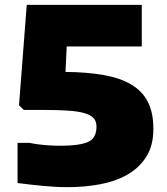

<svg xmlns="http://www.w3.org/2000/svg" viewBox="-20 -760 690 793"><path d="M260.5 13Q210.5 13 159 8Q107.5 3 52.5 -4V-170H100.5Q136.5 -163 168 -160.5Q199.5 -158 230.5 -158Q305.5 -158 342 -173Q378.5 -188 378.5 -237Q378.5 -258 367.5 -271Q356.5 -284 331 -292Q305.5 -300 263 -303Q220.5 -306 157.5 -306H78.5L58.5 -325L90.5 -740H565.5V-568H255.5L250.5 -463Q340.5 -462 408.5 -450Q476.5 -438 522 -411Q567.5 -384 590.5 -339.5Q613.5 -295 613.5 -228Q613.5 -158 583.5 -111.5Q553.5 -65 504 -37.5Q454.5 -10 391 1.5Q327.5 13 260.5 13Z"/></svg>

Font: Plata Sans Black
Style: Regular
Weight: 900
Designer: Pablo Impallari, Andres Torresi, & Cristiano Sobral
Foundry: Pablo Impallari, Andres Torresi, & Cristiano Sobral
Version: Version 1.00;December 28, 2019;FontCreator 12.0.0.2547 64-bi